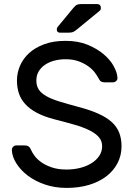

<svg xmlns="http://www.w3.org/2000/svg" viewBox="-20 -910 658 940"><path d="M38 0ZM301 -710Q362 -710 408.5 -691Q455 -672 487.5 -644.5Q520 -617 537 -585.5Q554 -554 555 -529Q556 -520 549 -513.5Q542 -507 533 -507H492Q481 -507 474.5 -511Q468 -515 461 -529Q456 -539 444.5 -554.5Q433 -570 413.5 -584.5Q394 -599 366 -609.5Q338 -620 301 -620Q273 -620 247.5 -613.5Q222 -607 202 -594Q182 -581 170 -561.5Q158 -542 158 -516Q158 -490 169.5 -472Q181 -454 206.5 -439.5Q232 -425 271 -413Q310 -401 366 -386Q423 -371 462.5 -353Q502 -335 527 -312.5Q552 -290 563.5 -260.5Q575 -231 575 -194Q575 -149 555.5 -111.5Q536 -74 501 -47Q466 -20 416.5 -5Q367 10 306 10Q248 10 199 -7Q150 -24 115 -51Q80 -78 59.5 -111Q39 -144 38 -176Q38 -185 44.5 -191.5Q51 -198 60 -198H101Q111 -198 118.5 -194Q126 -190 132 -176Q138 -162 150.5 -145.5Q163 -129 184 -114.5Q205 -100 235 -90Q265 -80 306 -80Q341 -80 372.5 -88Q404 -96 428 -111Q452 -126 466 -147Q480 -168 480 -194Q480 -220 464 -238.5Q448 -257 418 -272Q388 -287 344.5 -299.5Q301 -312 246 -326Q196 -339 161 -357.5Q126 -376 104 -400Q82 -424 72.5 -453Q63 -482 63 -516Q63 -553 78 -588Q93 -623 122.5 -650Q152 -677 196.5 -693.5Q241 -710 301 -710ZM339 -871Q350 -884 357.5 -887Q365 -890 376 -890H455Q474 -890 474 -870Q474 -863 469 -858L358 -767Q350 -760 341 -755Q332 -750 316 -750H274Q258 -750 258 -766Q258 -774 263 -779Z"/></svg>

Font: Rubik
Style: Regular
Weight: 400
Designer: Hubert & Fischer
Foundry: Hubert & Fischer
Version: Version 1.002; ttfautohint (v1.6)